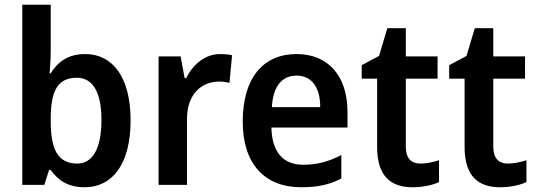

<svg xmlns="http://www.w3.org/2000/svg" viewBox="-20 -780 2266 810"><path d="M194 -573V-760H74V0H167L187 -63H194C225 -19 267 10 337 10C455 10 531 -89 531 -272C531 -455 455 -552 339 -552C269 -552 224 -520 194 -471H189C192 -498 194 -538 194 -573ZM304 -452C371 -452 408 -392 408 -274C408 -152 370 -90 306 -90C223 -90 194 -151 194 -269V-284C195 -393 221 -452 304 -452Z M909 -552C843 -552 793 -506 765 -450H759L742 -542H649V0H769V-280C769 -381 829 -436 905 -436C917 -436 937 -434 948 -430L959 -547C944 -551 924 -552 909 -552Z M1231 -552C1091 -552 1004 -452 1004 -267C1004 -89 1096 10 1251 10C1321 10 1370 -1 1420 -27V-126C1366 -98 1319 -85 1258 -85C1174 -85 1127 -140 1125 -242H1446V-308C1446 -458 1366 -552 1231 -552ZM1231 -461C1299 -461 1331 -406 1331 -328H1127C1132 -418 1171 -461 1231 -461Z M1754 -90C1714 -90 1692 -113 1692 -161V-448H1826V-542H1692V-661H1614L1579 -544L1506 -505V-448H1571V-160C1571 -34 1631 10 1721 10C1764 10 1805 1 1832 -12V-104C1807 -96 1780 -90 1754 -90Z M2123 -90C2083 -90 2061 -113 2061 -161V-448H2195V-542H2061V-661H1983L1948 -544L1875 -505V-448H1940V-160C1940 -34 2000 10 2090 10C2133 10 2174 1 2201 -12V-104C2176 -96 2149 -90 2123 -90Z"/></svg>

Font: Noto Sans Gujarati UI SemiCondensed SemiBold
Style: Regular
Weight: 600
Width: 4
Designer: Jelle Bosma - Monotype Design Team, Universal Thirst
Foundry: Monotype Imaging Inc.
Version: Version 2.106